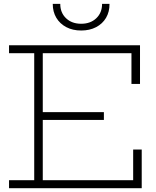

<svg xmlns="http://www.w3.org/2000/svg" viewBox="-20 -990 823 1010"><path d="M526.5 -400V-359H185V-400ZM680.5 -203.5H725.5V0H27.5V-42H160V-710H27.5V-752H716.5V-548.5H671.5V-710H205V-42H680.5ZM556 -969.5Q556.5 -928 537.8 -896.2Q519 -864.5 485.2 -847Q451.5 -829.5 407 -829.5Q362.5 -829.5 328.8 -847.2Q295 -865 276.2 -896.5Q257.5 -928 257.5 -969.5H297Q297 -923 327.5 -894Q358 -865 407 -865Q456 -865 486.5 -894Q517 -923 517 -969.5Z"/></svg>

Font: Hepta Slab ExtraLight Light
Style: Regular
Weight: 300
Version: Version 1.100